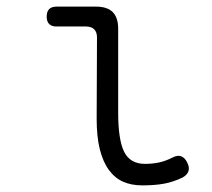

<svg xmlns="http://www.w3.org/2000/svg" viewBox="-20 -550 640 580"><path d="M337 -209Q337 -128 355 -91.5Q373 -55 418 -55Q440 -55 459.5 -59Q479 -63 501 -74Q516 -82 527 -78Q538 -74 545 -60Q553 -45 549.5 -33.5Q546 -22 532 -14Q503 0 475 5Q447 10 410 10Q377 10 352 -1Q327 -12 309 -36.5Q291 -61 281.5 -99Q272 -137 272 -191L273 -437Q273 -453 264.5 -461.5Q256 -470 239 -470H150Q136 -470 128.5 -477.5Q121 -485 121 -500Q121 -515 128.5 -522.5Q136 -530 151 -530H270Q304 -530 320.5 -513.5Q337 -497 337 -463Z"/></svg>

Font: Maple Mono ExtraLight
Style: Regular
Weight: 275
Monospace: yes
Designer: subframe7536
Version: Version 7.000